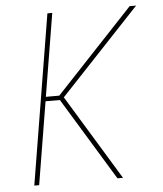

<svg xmlns="http://www.w3.org/2000/svg" viewBox="-53 -781 705 828"><g transform="rotate(-5 300.0 -367.5)"><path d="M446 0H422L204 -358H142L83 0H62L183 -735H204L145 -377H203L539 -735H567L222 -368Z"/></g></svg>

Font: Iosevka Thin Extended
Style: Italic
Weight: 100
Width: 7
Italic angle: -9°
Monospace: yes
Designer: Belleve Invis
Foundry: Belleve Invis
Version: Version 32.5.0; ttfautohint (v1.8.4)